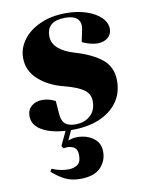

<svg xmlns="http://www.w3.org/2000/svg" viewBox="-87 -597 693 908"><g transform="rotate(-10 259.0 -143.0)"><path d="M225 249Q183 249 152 233.5Q121 218 91 191L98 178Q122 188 141 191.5Q160 195 178 195Q201 195 219.5 183.5Q238 172 238 138Q238 105 216 96Q194 87 172 93L163 81L195 13Q122 8 80.5 -17.5Q39 -43 39 -85Q39 -115 59.5 -132.5Q80 -150 112 -150Q143 -150 174 -134L179 -70Q181 -38 197.5 -23.5Q214 -9 246 -9Q291 -9 318.5 -34Q346 -59 346 -102Q346 -139 316 -159.5Q286 -180 224 -196Q152 -214 104.5 -256.5Q57 -299 57 -361Q57 -408 86.5 -447.5Q116 -487 169.5 -511Q223 -535 294 -535Q347 -535 390.5 -520.5Q434 -506 459.5 -481Q485 -456 485 -425Q485 -400 466 -384Q447 -368 416 -368Q399 -368 379 -373.5Q359 -379 343 -387L355 -444Q362 -478 344.5 -496Q327 -514 286 -514Q197 -514 197 -441Q197 -406 225 -382Q253 -358 297 -345Q386 -319 431 -281Q476 -243 476 -178Q476 -119 444.5 -75.5Q413 -32 356 -8.5Q299 15 221 14L200 60Q232 48 267.5 53.5Q303 59 328 81Q353 103 353 141Q353 186 322 217.5Q291 249 225 249Z"/></g></svg>

Font: Literata 72pt ExtraBold
Style: Italic
Weight: 800
Italic angle: -2°
Designer: Latin by Veronika Burian and Jose Scaglione. Greek by Irene Vlachou. Cyrillic by Vera Evstafieva
Foundry: TypeTogether
Version: Version 3.002